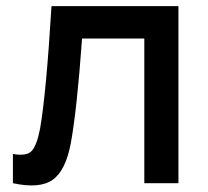

<svg xmlns="http://www.w3.org/2000/svg" viewBox="-20 -582 660 610"><path d="M143.6 -562.5H546.9V0H438.5V-459.5H240.7Q224.6 -234.4 205.1 -127.9Q189 -40.5 147.7 -11Q106.4 18.6 21 0V-92.8Q64.9 -85 81.1 -102.8Q97.2 -120.6 107.4 -173.8Q127 -287.6 143.6 -562.5Z"/></svg>

Font: Manrope3 Semibold
Style: Regular
Weight: 600
Width: 4
Designer: Mikhail Sharanda
Foundry: Mikhail Sharanda
Version: Version 3.000;PS 003.000;hotconv 1.0.88;makeotf.lib2.5.64775